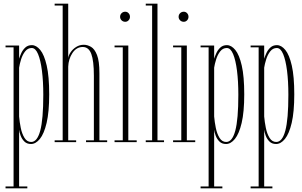

<svg xmlns="http://www.w3.org/2000/svg" viewBox="-20 -770 1638 1040"><path d="M10 250V240H53.5V-513.5H10V-523.5H83.5V-452Q87.5 -465 95.2 -482.2Q103 -499.5 117 -512.5Q131 -525.5 152.5 -525.5Q176.5 -525.5 198 -499.5Q219.5 -473.5 233 -415Q246.5 -356.5 246.5 -259Q246.5 -163.5 232.5 -104.2Q218.5 -45 196 -17.5Q173.5 10 148 10Q125.5 10 112 -3.5Q98.5 -17 91.8 -35.2Q85 -53.5 83.5 -67.5V240H128V250ZM149 -1Q181.5 -1 198 -62.2Q214.5 -123.5 214.5 -256.5Q214.5 -329.5 207.2 -386.8Q200 -444 186.2 -477Q172.5 -510 152 -510Q130.5 -510 116.2 -491.8Q102 -473.5 94.2 -448.5Q86.5 -423.5 83.5 -403.5V-139Q86 -109 92.5 -77Q99 -45 112.8 -23Q126.5 -1 149 -1Z M276 0V-10H319.5V-740H276V-750H349.5V-454.5Q351 -470 362.5 -487Q374 -504 392.8 -515.8Q411.5 -527.5 434 -527.5Q453.5 -527.5 473 -516.2Q492.5 -505 505.5 -472Q518.5 -439 518.5 -373.5V-10H560.5V0H446V-10H488.5V-360Q488.5 -440.5 474.5 -478Q460.5 -515.5 428 -515.5Q394 -515.5 372.5 -483Q351 -450.5 349.5 -409V-10H392.5V0Z M658.5 -652Q646.5 -652 638.5 -660Q630.5 -668 630.5 -679Q630.5 -690.5 638.5 -698.5Q646.5 -706.5 658.5 -706.5Q669 -706.5 676.5 -698.5Q684 -690.5 684 -679Q684 -668 676.5 -660Q669 -652 658.5 -652ZM600.5 0V-10H645V-513.5H600.5V-523.5H675V-10H720.5V0Z M769.5 0V-10H804V-740H769.5V-750H833V-10H868.5V0Z M975.5 -652Q963.5 -652 955.5 -660Q947.5 -668 947.5 -679Q947.5 -690.5 955.5 -698.5Q963.5 -706.5 975.5 -706.5Q986 -706.5 993.5 -698.5Q1001 -690.5 1001 -679Q1001 -668 993.5 -660Q986 -652 975.5 -652ZM917.5 0V-10H962V-513.5H917.5V-523.5H992V-10H1037.5V0Z M1066.5 250V240H1110V-513.5H1066.5V-523.5H1140V-452Q1144 -465 1151.8 -482.2Q1159.5 -499.5 1173.5 -512.5Q1187.5 -525.5 1209 -525.5Q1233 -525.5 1254.5 -499.5Q1276 -473.5 1289.5 -415Q1303 -356.5 1303 -259Q1303 -163.5 1289 -104.2Q1275 -45 1252.5 -17.5Q1230 10 1204.5 10Q1182 10 1168.5 -3.5Q1155 -17 1148.2 -35.2Q1141.5 -53.5 1140 -67.5V240H1184.5V250ZM1205.5 -1Q1238 -1 1254.5 -62.2Q1271 -123.5 1271 -256.5Q1271 -329.5 1263.8 -386.8Q1256.5 -444 1242.8 -477Q1229 -510 1208.5 -510Q1187 -510 1172.8 -491.8Q1158.5 -473.5 1150.8 -448.5Q1143 -423.5 1140 -403.5V-139Q1142.5 -109 1149 -77Q1155.5 -45 1169.2 -23Q1183 -1 1205.5 -1Z M1337.5 250V240H1381V-513.5H1337.5V-523.5H1411V-452Q1415 -465 1422.8 -482.2Q1430.5 -499.5 1444.5 -512.5Q1458.5 -525.5 1480 -525.5Q1504 -525.5 1525.5 -499.5Q1547 -473.5 1560.5 -415Q1574 -356.5 1574 -259Q1574 -163.5 1560 -104.2Q1546 -45 1523.5 -17.5Q1501 10 1475.5 10Q1453 10 1439.5 -3.5Q1426 -17 1419.2 -35.2Q1412.5 -53.5 1411 -67.5V240H1455.5V250ZM1476.5 -1Q1509 -1 1525.5 -62.2Q1542 -123.5 1542 -256.5Q1542 -329.5 1534.8 -386.8Q1527.5 -444 1513.8 -477Q1500 -510 1479.5 -510Q1458 -510 1443.8 -491.8Q1429.5 -473.5 1421.8 -448.5Q1414 -423.5 1411 -403.5V-139Q1413.5 -109 1420 -77Q1426.5 -45 1440.2 -23Q1454 -1 1476.5 -1Z"/></svg>

Font: Imbue 100pt Thin
Style: Regular
Weight: 100
Designer: Tyler Finck
Foundry: Etcetera Type Company
Version: Version 1.102; ttfautohint (v1.8.3)